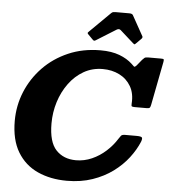

<svg xmlns="http://www.w3.org/2000/svg" viewBox="-64 -1058 1012 1134"><g transform="rotate(5 441.5 -491.0)"><path d="M791.5 -250.5Q771.5 -202 735.2 -154.5Q699 -107 646.5 -68.2Q594 -29.5 525.8 -6Q457.5 17.5 374.5 17.5Q277 17.5 200.8 -17.2Q124.5 -52 81 -124.2Q37.5 -196.5 37.5 -308.5Q37.5 -399 71.2 -481.2Q105 -563.5 167.2 -628Q229.5 -692.5 315.8 -730Q402 -767.5 507 -767.5Q572.5 -767.5 618.8 -750Q665 -732.5 695 -704.5Q706.5 -694 710.8 -689.5Q715 -685 726.5 -697.5L755.5 -733Q762.5 -740.5 768.2 -745.2Q774 -750 789.5 -750H866.5Q880.5 -750 882.2 -746.8Q884 -743.5 882 -731.5L832 -474Q829.5 -461 825.8 -456Q822 -451 806 -451H736.5Q722 -451 718.8 -454Q715.5 -457 716.5 -469.5Q721 -530 696.5 -572.2Q672 -614.5 628 -636.5Q584 -658.5 529.5 -658.5Q467 -658.5 416.5 -629.5Q366 -600.5 329.8 -551Q293.5 -501.5 274.2 -439.8Q255 -378 255 -312.5Q255 -202 299.5 -155Q344 -108 417.5 -108Q466.5 -108 511.8 -128Q557 -148 594.2 -181.8Q631.5 -215.5 657 -256.5Q664 -267.5 670 -275Q676 -282.5 694.5 -282.5H760.5Q788 -282.5 793.5 -276.5Q799 -270.5 791.5 -250.5ZM454 -826.5 425.5 -855.5Q420.5 -861 421.2 -863.5Q422 -866 428 -872L549 -991.5Q555 -997.5 560.8 -998.8Q566.5 -1000 577.5 -1000H656.5Q673 -1000 678 -991.5L744.5 -872Q749 -865 740.5 -856L710.5 -826Q704 -819.5 701.8 -820.2Q699.5 -821 694 -825.5L614.5 -896.5Q604 -906 589.5 -897L471.5 -823.5Q464.5 -819.5 461.2 -821Q458 -822.5 454 -826.5Z"/></g></svg>

Font: Besley* Heavy
Style: Italic
Weight: 800
Italic angle: -13°
Designer: Owen Earl
Foundry: indestructible type*
Version: Version 3.000; ttfautohint (v1.8.3)